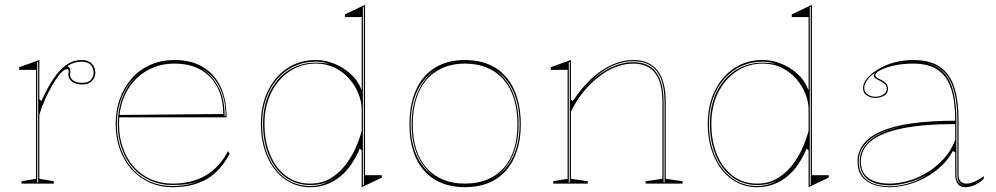

<svg xmlns="http://www.w3.org/2000/svg" viewBox="-20 -765 4149 800"><path d="M70 0V-10L130 -20V-474H60V-485L144 -515V-352L152 -344Q169 -380 184.5 -407.5Q200 -435 215 -454Q241 -487 266.5 -501Q292 -515 320 -515Q338 -515 350.5 -508.5Q363 -502 370 -490Q377 -478 377 -461Q377 -449 371 -438Q365 -427 353 -420Q341 -413 322 -413Q306 -413 293 -418Q280 -423 272.5 -432.5Q265 -442 265 -453Q265 -457 265.5 -459.5Q266 -462 266 -465Q266 -468 266 -470Q266 -477 260 -477Q247 -477 230.5 -457.5Q214 -438 197 -408Q182 -383 168 -351.5Q154 -320 144 -287V-20L204 -10V0ZM139 -508 135 -506V-5H139ZM320 -508Q304 -508 289.5 -503.5Q275 -499 261 -490Q267 -486 270 -481Q273 -476 273 -470Q273 -468 273 -465Q273 -462 272.5 -459Q272 -456 272 -453Q272 -439 285.5 -429.5Q299 -420 322 -420Q348 -420 359 -432.5Q370 -445 370 -461Q370 -484 357 -496Q344 -508 320 -508Z M707 -515Q776 -515 824.5 -486.5Q873 -458 898.5 -404.5Q924 -351 924 -276H476V-286L910 -290Q910 -355 885.5 -402Q861 -449 816 -474.5Q771 -500 707 -500Q640 -500 587.5 -468Q535 -436 505.5 -379Q476 -322 476 -248Q476 -193 492.5 -147.5Q509 -102 538.5 -69Q568 -36 609 -18Q650 0 699 0Q739 0 773.5 -8.5Q808 -17 836.5 -33.5Q865 -50 888.5 -75.5Q912 -101 930 -135L937 -125Q919 -90 895.5 -63.5Q872 -37 842.5 -19.5Q813 -2 777 6.5Q741 15 699 15Q647 15 603.5 -4.5Q560 -24 528.5 -59Q497 -94 479.5 -142Q462 -190 462 -248Q462 -307 480 -355.5Q498 -404 530.5 -440Q563 -476 608 -495.5Q653 -515 707 -515ZM467 -248Q467 -173 496.5 -114.5Q526 -56 578 -23Q630 10 699 10Q732 10 761 4Q790 -2 810 -12Q791 -3 762.5 1.5Q734 6 699 6Q649 6 607 -12.5Q565 -31 534.5 -65Q504 -99 487.5 -145.5Q471 -192 471 -248Q471 -325 502 -385Q533 -445 587 -476Q550 -455 523 -421Q496 -387 481.5 -343.5Q467 -300 467 -248ZM916 -281H920Q920 -331 908 -368.5Q896 -406 875.5 -432.5Q855 -459 827 -476Q866 -448 891 -401Q916 -354 916 -281Z M1273 15Q1213 15 1166.5 -18.5Q1120 -52 1093.5 -112Q1067 -172 1067 -249Q1067 -327 1096.5 -387Q1126 -447 1177.5 -481Q1229 -515 1296 -515Q1334 -515 1372 -500Q1410 -485 1441 -457Q1472 -429 1487 -389V-694H1417V-705L1501 -745V-35H1571V-25L1487 15V-138L1479 -146Q1464 -110 1443.5 -80Q1423 -50 1397 -29Q1371 -8 1340 3.5Q1309 15 1273 15ZM1273 10Q1306 10 1334 -1.5Q1362 -13 1384 -29Q1356 -10 1330.5 -2Q1305 6 1273 6Q1214 6 1169.5 -26.5Q1125 -59 1100.5 -117Q1076 -175 1076 -249Q1076 -324 1104 -381.5Q1132 -439 1182 -471.5Q1232 -504 1296 -504Q1312 -504 1326.5 -502.5Q1341 -501 1352 -498Q1327 -508 1296 -508Q1247 -508 1206 -489Q1165 -470 1135 -435.5Q1105 -401 1088.5 -353.5Q1072 -306 1072 -249Q1072 -173 1097.5 -114.5Q1123 -56 1168 -23Q1213 10 1273 10ZM1273 0Q1318 0 1353 -19.5Q1388 -39 1414.5 -71.5Q1441 -104 1459 -142.5Q1477 -181 1487 -220V-310Q1487 -340 1474 -373.5Q1461 -407 1436.5 -435.5Q1412 -464 1376.5 -482Q1341 -500 1296 -500Q1235 -500 1186.5 -467.5Q1138 -435 1110 -378.5Q1082 -322 1082 -249Q1082 -177 1105.5 -120.5Q1129 -64 1172 -32Q1215 0 1273 0ZM1492 7 1496 5V-737L1492 -735Z M1917 -515Q1972 -515 2015.5 -497Q2059 -479 2089 -444Q2119 -409 2134.5 -359Q2150 -309 2150 -246Q2150 -185 2134 -136.5Q2118 -88 2088 -54Q2058 -20 2015 -2.5Q1972 15 1917 15Q1863 15 1820 -2.5Q1777 -20 1747 -54Q1717 -88 1701.5 -136.5Q1686 -185 1686 -246Q1686 -309 1701.5 -359Q1717 -409 1747 -444Q1777 -479 1820 -497Q1863 -515 1917 -515ZM1918 -500Q1850 -500 1801 -470Q1752 -440 1726 -383Q1700 -326 1700 -246Q1700 -188 1714.5 -142.5Q1729 -97 1757.5 -65Q1786 -33 1826 -16.5Q1866 0 1917 0Q1969 0 2009.5 -16.5Q2050 -33 2078.5 -65Q2107 -97 2121.5 -142.5Q2136 -188 2136 -246Q2136 -306 2121.5 -353Q2107 -400 2078.5 -433Q2050 -466 2009.5 -483Q1969 -500 1918 -500ZM1691 -246Q1691 -194 1703.5 -151.5Q1716 -109 1738.5 -78Q1761 -47 1792 -27Q1763 -48 1741 -79.5Q1719 -111 1707 -153Q1695 -195 1695 -246Q1695 -301 1708 -345.5Q1721 -390 1744 -423Q1767 -456 1798 -476Q1766 -457 1741.5 -424.5Q1717 -392 1704 -347.5Q1691 -303 1691 -246ZM2145 -246Q2145 -302 2132.5 -346Q2120 -390 2097 -422.5Q2074 -455 2042 -474Q2072 -454 2094.5 -421Q2117 -388 2129 -344Q2141 -300 2141 -246Q2141 -196 2129.5 -154.5Q2118 -113 2097 -81.5Q2076 -50 2047 -29Q2077 -49 2099 -80Q2121 -111 2133 -153Q2145 -195 2145 -246Z M2824 -10V0H2670V-10L2740 -20V-338Q2740 -420 2710 -460Q2680 -500 2618 -500Q2582 -500 2545 -485.5Q2508 -471 2473.5 -444Q2439 -417 2409.5 -380.5Q2380 -344 2359 -300V-20L2429 -10V0H2285V-10L2345 -20V-474H2275V-485L2359 -515V-350L2367 -344Q2403 -399 2444 -437Q2485 -475 2529.5 -495Q2574 -515 2618 -515Q2652 -515 2677.5 -504Q2703 -493 2720 -471Q2737 -449 2745.5 -416Q2754 -383 2754 -338V-20ZM2350 -5H2354V-507L2350 -505ZM2745 -5H2749V-338Q2749 -397 2734.5 -435Q2720 -473 2691 -491.5Q2662 -510 2618 -510Q2572 -510 2524.5 -487Q2477 -464 2430 -413Q2477 -461 2525 -483.5Q2573 -506 2618 -506Q2683 -506 2714 -464Q2745 -422 2745 -338Z M3135 15Q3075 15 3028.5 -18.5Q2982 -52 2955.5 -112Q2929 -172 2929 -249Q2929 -327 2958.5 -387Q2988 -447 3039.5 -481Q3091 -515 3158 -515Q3196 -515 3234 -500Q3272 -485 3303 -457Q3334 -429 3349 -389V-694H3279V-705L3363 -745V-35H3433V-25L3349 15V-138L3341 -146Q3326 -110 3305.5 -80Q3285 -50 3259 -29Q3233 -8 3202 3.5Q3171 15 3135 15ZM3135 10Q3168 10 3196 -1.5Q3224 -13 3246 -29Q3218 -10 3192.5 -2Q3167 6 3135 6Q3076 6 3031.5 -26.5Q2987 -59 2962.5 -117Q2938 -175 2938 -249Q2938 -324 2966 -381.5Q2994 -439 3044 -471.5Q3094 -504 3158 -504Q3174 -504 3188.5 -502.5Q3203 -501 3214 -498Q3189 -508 3158 -508Q3109 -508 3068 -489Q3027 -470 2997 -435.5Q2967 -401 2950.5 -353.5Q2934 -306 2934 -249Q2934 -173 2959.5 -114.5Q2985 -56 3030 -23Q3075 10 3135 10ZM3135 0Q3180 0 3215 -19.5Q3250 -39 3276.5 -71.5Q3303 -104 3321 -142.5Q3339 -181 3349 -220V-310Q3349 -340 3336 -373.5Q3323 -407 3298.5 -435.5Q3274 -464 3238.5 -482Q3203 -500 3158 -500Q3097 -500 3048.5 -467.5Q3000 -435 2972 -378.5Q2944 -322 2944 -249Q2944 -177 2967.5 -120.5Q2991 -64 3034 -32Q3077 0 3135 0ZM3354 7 3358 5V-737L3354 -735Z M3785 -515Q3836 -515 3871.5 -500Q3907 -485 3930 -454Q3953 -423 3963.5 -375Q3974 -327 3974 -262V-37Q3974 -17 3983.5 -8.5Q3993 0 4006 0Q4023 0 4042.5 -9Q4062 -18 4079 -31V-20Q4068 -9 4055 -1Q4042 7 4028.5 11Q4015 15 4002 15Q3980 15 3970 0.5Q3960 -14 3960 -43Q3960 -76 3960 -91.5Q3960 -107 3960 -114.5Q3960 -122 3960 -130L3950 -136Q3931 -100 3901 -72Q3871 -44 3834.5 -24.5Q3798 -5 3759.5 5Q3721 15 3686 15Q3650 15 3620 4.5Q3590 -6 3571.5 -29.5Q3553 -53 3553 -91Q3553 -176 3654 -219Q3755 -262 3960 -262Q3960 -344 3942.5 -396.5Q3925 -449 3886.5 -474.5Q3848 -500 3785 -500Q3739 -500 3703 -491.5Q3667 -483 3647 -472Q3627 -461 3627 -451Q3627 -447 3633 -442.5Q3639 -438 3655 -430Q3680 -417 3680 -395Q3680 -376 3664 -366.5Q3648 -357 3628 -357Q3609 -357 3592.5 -367Q3576 -377 3576 -398Q3576 -419 3593.5 -439.5Q3611 -460 3640.5 -477.5Q3670 -495 3707.5 -505Q3745 -515 3785 -515ZM3960 -248Q3829 -248 3741.5 -230.5Q3654 -213 3610.5 -178.5Q3567 -144 3567 -91Q3567 -58 3583 -38Q3599 -18 3626 -9Q3653 0 3686 0Q3723 0 3764 -11.5Q3805 -23 3843.5 -46.5Q3882 -70 3913 -104Q3944 -138 3960 -183ZM3686 11Q3727 11 3767 -1.5Q3807 -14 3841 -36Q3803 -15 3762.5 -4Q3722 7 3686 7Q3647 7 3619 -4.5Q3591 -16 3576.5 -38Q3562 -60 3562 -91Q3562 -157 3629 -198Q3696 -239 3820 -249Q3693 -239 3625.5 -198Q3558 -157 3558 -91Q3558 -58 3573 -35.5Q3588 -13 3617 -1Q3646 11 3686 11ZM3832 -504Q3858 -499 3879 -488.5Q3900 -478 3916 -459Q3941 -430 3953 -380.5Q3965 -331 3965 -262V-37Q3965 -28 3967 -20.5Q3969 -13 3973 -7.5Q3977 -2 3983 2Q3985 4 3988 5.5Q3991 7 3995 8Q3980 1 3974.5 -9Q3969 -19 3969 -37V-262Q3969 -332 3956.5 -381Q3944 -430 3918 -460Q3907 -472 3894 -481Q3881 -490 3865.5 -495.5Q3850 -501 3832 -504ZM3628 -362Q3648 -362 3661.5 -372Q3675 -382 3675 -395Q3675 -409 3665 -416.5Q3655 -424 3643 -430Q3636 -433 3628.5 -438Q3621 -443 3621 -451Q3621 -457 3626 -462Q3612 -453 3602 -442Q3592 -431 3586.5 -420Q3581 -409 3581 -398Q3581 -383 3594.5 -372.5Q3608 -362 3628 -362Z"/></svg>

Font: Kalnia Glaze Thin
Style: Regular
Weight: 100
Designer: Frida Medrano
Foundry: Frida Medrano
Version: Version 1.110